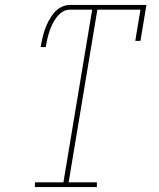

<svg xmlns="http://www.w3.org/2000/svg" viewBox="-20 -755 640 775"><path d="M121 0V-19H236L352 -716H262Q246 -716 232 -707Q218 -698 208 -684.5Q198 -671 191 -656.5Q184 -642 179 -626.5Q174 -611 170.5 -596Q167 -581 165 -565H144Q147 -583 151 -600.5Q155 -618 161 -635.5Q167 -653 176 -670Q185 -687 197 -702Q209 -717 226.5 -726Q244 -735 262 -735H571L547 -590H526L547 -716H373L257 -19H371V0Z"/></svg>

Font: Iosevka Slab ThExObl
Style: Regular
Weight: 100
Width: 7
Italic angle: -9°
Monospace: yes
Designer: Belleve Invis
Foundry: Belleve Invis
Version: Version 11.1.1; ttfautohint (v1.8.3)